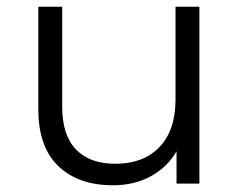

<svg xmlns="http://www.w3.org/2000/svg" viewBox="-20 -546 713 571"><path d="M573 -526V0H505V-96Q477 -48 428 -21.5Q379 5 316 5Q213 5 153.5 -52Q94 -109 94 -221V-526H165V-228Q165 -144 206 -101.5Q247 -59 323 -59Q407 -59 454.5 -109Q502 -159 502 -250V-526Z"/></svg>

Font: CMG Sans
Style: Regular
Weight: 400
Designer: Julieta Ulanovsky
Foundry: Julieta Ulanovsky
Version: Version 7.200